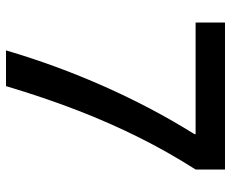

<svg xmlns="http://www.w3.org/2000/svg" viewBox="-85 -685 770 640"><g transform="rotate(90 300.0 -365.0)"><path d="M148 0Q197 -167 268 -327Q339 -487 427 -628V-632H55V-730H545V-632Q487 -541 438 -443Q389 -345 347 -236Q305 -127 267 0Z"/></g></svg>

Font: M PLUS Code Latin Expanded Medium
Style: Regular
Weight: 500
Width: 7
Designer: Coji Morishita
Foundry: UNDERFOREST DESIGN
Version: Version 1.002; ttfautohint (v1.8.3)